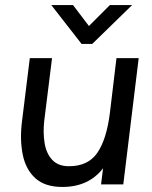

<svg xmlns="http://www.w3.org/2000/svg" viewBox="-20 -730 600 760"><path d="M303 -556 183 -710H269L332 -627L415 -710H503L345 -556ZM155 -251Q150 -205 156.5 -164Q163 -123 186.5 -97.5Q210 -72 253 -72Q329 -72 365.5 -125.5Q402 -179 415 -283L441 -500H529L468 0H380L388 -64Q331 10 227 10Q158 10 120 -24.5Q82 -59 70 -118Q58 -177 67 -249L98 -500H186Z"/></svg>

Font: Haskoy Medium
Style: Italic
Weight: 500
Designer: Ertekin Erdin
Foundry: Ertekin Erdin
Version: Version 2.000; ttfautohint (v1.8.4.7-5d5b)